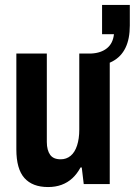

<svg xmlns="http://www.w3.org/2000/svg" viewBox="-20 -743 544 775"><path d="M174 12Q111 12 78.5 -24.5Q46 -61 46 -140V-527H169V-170Q169 -153 172.5 -140Q176 -127 182.5 -118Q189 -109 199.5 -104.5Q210 -100 225 -100Q248 -100 265 -114Q282 -128 291 -155.5Q300 -183 300 -220V-527H423V0H318L310 -67H305Q291 -41 272 -23.5Q253 -6 228.5 3Q204 12 174 12ZM349 -473V-527Q388 -529 412 -548.5Q436 -568 440 -605H392V-723H504V-640Q504 -586 486.5 -550Q469 -514 434.5 -495.5Q400 -477 349 -473Z"/></svg>

Font: Archivo Condensed
Style: Bold
Weight: 700
Width: 3
Designer: Hector Gatti
Foundry: Omnibus-Type
Version: Version 2.001